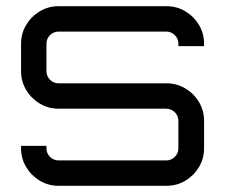

<svg xmlns="http://www.w3.org/2000/svg" viewBox="-20 -600 726 620"><path d="M169 0Q136 0 108.5 -16.5Q81 -33 64.5 -60.5Q48 -88 48 -121V-129H130V-121Q130 -105 141.5 -93.5Q153 -82 169 -82H517Q533 -82 544.5 -93.5Q556 -105 556 -121V-210Q556 -226 544.5 -237.5Q533 -249 517 -249H169Q136 -249 108.5 -265.5Q81 -282 64.5 -309.5Q48 -337 48 -370V-459Q48 -492 64.5 -519.5Q81 -547 108.5 -563.5Q136 -580 169 -580H517Q551 -580 578.5 -563.5Q606 -547 622.5 -519.5Q639 -492 639 -459V-451H556V-459Q556 -475 544.5 -486.5Q533 -498 517 -498H169Q153 -498 141.5 -486.5Q130 -475 130 -459V-370Q130 -354 141.5 -342.5Q153 -331 169 -331H517Q551 -331 578.5 -314.5Q606 -298 622.5 -270.5Q639 -243 639 -210V-121Q639 -88 622.5 -60.5Q606 -33 578.5 -16.5Q551 0 517 0H169Z"/></svg>

Font: Orbitron
Style: Regular
Weight: 400
Designer: Matt McInerney
Foundry: The League of Moveable Type
Version: Version 2.001